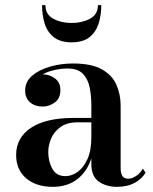

<svg xmlns="http://www.w3.org/2000/svg" viewBox="-20 -714 592 744"><path d="M156 -694Q156 -658 186.5 -641.5Q217 -625 257.5 -625Q298 -625 328.8 -641.5Q359.5 -658 359.5 -694H372.5Q372.5 -655 362 -622.2Q351.5 -589.5 326.5 -569.8Q301.5 -550 257.5 -550Q214 -550 188.8 -569.8Q163.5 -589.5 153.2 -622.2Q143 -655 143 -694ZM264.5 -257H334V-304.5Q334 -340.5 327.8 -373.5Q321.5 -406.5 301.8 -427.5Q282 -448.5 242 -448.5Q218.5 -448.5 192.5 -443Q166.5 -437.5 145 -426Q172 -426 193 -410.2Q214 -394.5 214 -365.5Q214 -332.5 192.2 -316.8Q170.5 -301 144.5 -301Q116 -301 96.8 -317.2Q77.5 -333.5 77.5 -363.5Q77.5 -397.5 104.8 -420.8Q132 -444 174.5 -456Q217 -468 262.5 -468Q335 -468 375 -445.2Q415 -422.5 431.2 -385.2Q447.5 -348 447.5 -304.5V-61Q447.5 -44.5 453.5 -33Q459.5 -21.5 478.5 -21.5Q491 -21.5 507.2 -32Q523.5 -42.5 533.5 -60.5L544 -45Q530 -20.5 501.5 -5.2Q473 10 433.5 10Q392 10 363 -10.2Q334 -30.5 334 -78V-100.5Q317.5 -49 279.2 -19.5Q241 10 185 10Q120 10 81.2 -23.2Q42.5 -56.5 42.5 -113.5Q42.5 -180.5 100.2 -218.8Q158 -257 264.5 -257ZM233.5 -31.5Q258 -31.5 281 -48Q304 -64.5 319 -97.8Q334 -131 334 -182.5V-240H280.5Q240 -240 214.8 -222Q189.5 -204 178.2 -177.5Q167 -151 167 -125Q167 -88.5 182.8 -60Q198.5 -31.5 233.5 -31.5Z"/></svg>

Font: Bodoni* 11pt Medium
Style: Regular
Weight: 500
Version: Version 2.3